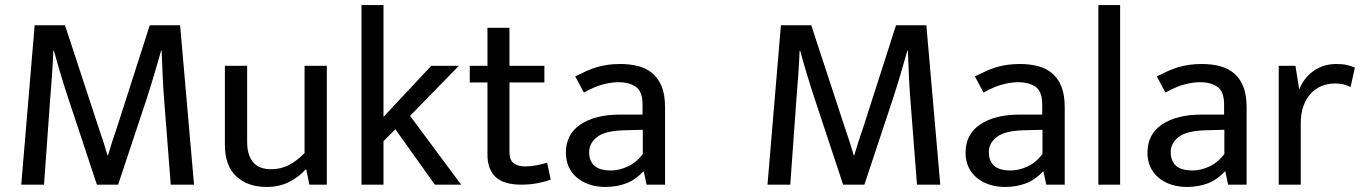

<svg xmlns="http://www.w3.org/2000/svg" viewBox="-20 -730 5381 759"><path d="M117 -630H237L369 -228Q379 -199 388 -171.5Q397 -144 405 -116H407Q415 -144 423.5 -170Q432 -196 443 -228L572 -630H692L747 0H655L629 -334Q625 -383 623 -431.5Q621 -480 619 -530H617Q603 -481 588.5 -432Q574 -383 558 -334L447 0H363L252 -335Q235 -386 221 -432.5Q207 -479 193 -530H191Q189 -481 185.5 -432Q182 -383 178 -334L154 0H64Z M1184 -470H1272V0H1203L1191 -59H1187Q1161 -30 1122.5 -10.5Q1084 9 1033 9Q960 9 914.5 -32.5Q869 -74 869 -158V-470H957V-169Q957 -139 964.5 -118Q972 -97 984.5 -84.5Q997 -72 1014 -66.5Q1031 -61 1051 -61Q1091 -61 1123 -78Q1155 -95 1184 -125Z M1496 -172V0H1409V-710H1496V-268L1685 -470H1794L1601 -272L1803 0H1699L1543 -219Z M2132 -404H1994V-131Q1994 -96 2011.5 -84Q2029 -72 2057 -72Q2077 -72 2101 -76.5Q2125 -81 2143 -87L2157 -20Q2137 -12 2106 -6Q2075 0 2041 0Q1971 0 1939 -30.5Q1907 -61 1907 -119V-404H1837V-470H1907V-620H1994V-470H2132Z M2254 -428Q2278 -440 2299 -449.5Q2320 -459 2341 -465Q2362 -471 2384 -474Q2406 -477 2432 -477Q2471 -477 2503.5 -468.5Q2536 -460 2559.5 -440Q2583 -420 2596 -387.5Q2609 -355 2609 -306V0H2536L2525 -52H2523Q2492 -19 2455 -5Q2418 9 2373 9Q2339 9 2310.5 -0.5Q2282 -10 2261 -27.5Q2240 -45 2228.5 -70Q2217 -95 2217 -126Q2217 -200 2275.5 -238.5Q2334 -277 2430 -277H2520V-317Q2520 -368 2494 -386.5Q2468 -405 2424 -405Q2398 -405 2364.5 -396.5Q2331 -388 2288 -364ZM2521 -217 2447 -215Q2372 -213 2340.5 -188.5Q2309 -164 2309 -129Q2309 -108 2316 -93.5Q2323 -79 2334.5 -71Q2346 -63 2361.5 -59.5Q2377 -56 2394 -56Q2427 -56 2461 -71.5Q2495 -87 2521 -121Z M3067 -630H3187L3319 -228Q3329 -199 3338 -171.5Q3347 -144 3355 -116H3357Q3365 -144 3373.5 -170Q3382 -196 3393 -228L3522 -630H3642L3697 0H3605L3579 -334Q3575 -383 3573 -431.5Q3571 -480 3569 -530H3567Q3553 -481 3538.5 -432Q3524 -383 3508 -334L3397 0H3313L3202 -335Q3185 -386 3171 -432.5Q3157 -479 3143 -530H3141Q3139 -481 3135.5 -432Q3132 -383 3128 -334L3104 0H3014Z M3834 -428Q3858 -440 3879 -449.5Q3900 -459 3921 -465Q3942 -471 3964 -474Q3986 -477 4012 -477Q4051 -477 4083.5 -468.5Q4116 -460 4139.5 -440Q4163 -420 4176 -387.5Q4189 -355 4189 -306V0H4116L4105 -52H4103Q4072 -19 4035 -5Q3998 9 3953 9Q3919 9 3890.5 -0.5Q3862 -10 3841 -27.5Q3820 -45 3808.5 -70Q3797 -95 3797 -126Q3797 -200 3855.5 -238.5Q3914 -277 4010 -277H4100V-317Q4100 -368 4074 -386.5Q4048 -405 4004 -405Q3978 -405 3944.5 -396.5Q3911 -388 3868 -364ZM4101 -217 4027 -215Q3952 -213 3920.5 -188.5Q3889 -164 3889 -129Q3889 -108 3896 -93.5Q3903 -79 3914.5 -71Q3926 -63 3941.5 -59.5Q3957 -56 3974 -56Q4007 -56 4041 -71.5Q4075 -87 4101 -121Z M4322 0V-710H4408V0Z M4553 -428Q4577 -440 4598 -449.5Q4619 -459 4640 -465Q4661 -471 4683 -474Q4705 -477 4731 -477Q4770 -477 4802.5 -468.5Q4835 -460 4858.5 -440Q4882 -420 4895 -387.5Q4908 -355 4908 -306V0H4835L4824 -52H4822Q4791 -19 4754 -5Q4717 9 4672 9Q4638 9 4609.5 -0.5Q4581 -10 4560 -27.5Q4539 -45 4527.5 -70Q4516 -95 4516 -126Q4516 -200 4574.5 -238.5Q4633 -277 4729 -277H4819V-317Q4819 -368 4793 -386.5Q4767 -405 4723 -405Q4697 -405 4663.5 -396.5Q4630 -388 4587 -364ZM4820 -217 4746 -215Q4671 -213 4639.5 -188.5Q4608 -164 4608 -129Q4608 -108 4615 -93.5Q4622 -79 4633.5 -71Q4645 -63 4660.5 -59.5Q4676 -56 4693 -56Q4726 -56 4760 -71.5Q4794 -87 4820 -121Z M5035 0V-470H5101L5116 -376Q5133 -421 5172 -449Q5211 -477 5262 -477Q5288 -477 5305 -473Q5322 -469 5336 -463L5319 -386Q5307 -392 5292.5 -396Q5278 -400 5258 -400Q5229 -400 5204.5 -390Q5180 -380 5161.5 -360Q5143 -340 5132.5 -310.5Q5122 -281 5122 -243V0Z"/></svg>

Font: Mukta Malar
Style: Regular
Weight: 400
Designer: Aadarsh Rajan, Girish Dalvi, Yashodeep Gholap
Foundry: Ek Type
Version: Version 2.538;PS 1.000;hotconv 16.6.51;makeotf.lib2.5.65220;